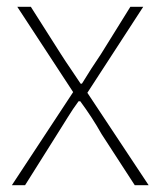

<svg xmlns="http://www.w3.org/2000/svg" viewBox="-20 -547 474 567"><path d="M31 -527 196 -275 15 0H54L149 -151Q165 -176 180 -200.5Q195 -225 212 -248H217Q234 -225 250 -200.5Q266 -176 280 -151L378 0H419L238 -273L403 -527H365L278 -387Q263 -365 249.5 -344Q236 -323 222 -300H218Q203 -323 188.5 -344Q174 -365 160 -387L71 -527Z"/></svg>

Font: Spoqa Han Sans Neo Thin
Style: Regular
Weight: 100
Designer: [Spoqa Han Sans Neo] Dong-huui Kim  Younghwa Kang  Yujin Lee  [Noto Sans] Ryoko NISHIZUKA  (kana & ideographs); Paul D. 
Foundry: Spoqa (http://www.spoqa-han-sans.com)
Version: Version 1.100;hotconv 1.0.109;makeotfexe 2.5.65596